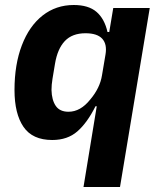

<svg xmlns="http://www.w3.org/2000/svg" viewBox="-20 -548 640 768"><path d="M367 -123H362Q329 -57 289.5 -22.5Q250 12 189 12Q110 12 74 -40.5Q38 -93 38 -188Q38 -290 67.5 -367Q97 -444 150.5 -486Q204 -528 275 -528Q334 -528 366 -500.5Q398 -473 410 -420H417L433 -516H579L460 200H314ZM341 -150Q380 -196 388 -247L402 -330Q409 -371 389 -393Q369 -415 322 -415Q269 -415 239.5 -384Q210 -353 200 -293L190 -233Q186 -209 186 -188Q187 -148 203 -124.5Q219 -101 254 -101Q302 -101 341 -150Z"/></svg>

Font: iA Writer Mono V
Style: Regular
Weight: 400
Italic angle: -9.5°
Designer: Mike Abbink, Paul van der Laan, Pieter van Rosmalen
Foundry: Bold Monday
Version: Version 2.000